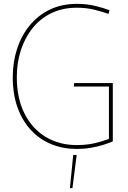

<svg xmlns="http://www.w3.org/2000/svg" viewBox="-20 -760 663 994"><path d="M375 11Q307 11 247 -13Q187 -37 142 -84.5Q97 -132 71.5 -201.5Q46 -271 46 -361Q46 -439 68.5 -507.5Q91 -576 133.5 -628Q176 -680 237.5 -710Q299 -740 378 -740Q431 -740 475 -729Q519 -718 547 -707L542 -688Q511 -699 469.5 -709.5Q428 -720 378 -720Q303 -720 245 -691.5Q187 -663 147.5 -613Q108 -563 87.5 -498.5Q67 -434 67 -361Q67 -252 106.5 -173Q146 -94 216 -51.5Q286 -9 377 -9Q432 -9 474 -19.5Q516 -30 544 -41V-318L550 -312H362L364 -330H564V-28Q543 -19 514.5 -10Q486 -1 451 5Q416 11 375 11ZM359 42H377L355 214H342Z"/></svg>

Font: Murecho Thin
Style: Regular
Weight: 100
Designer: Neil Summerour
Foundry: Positype
Version: Version 1.010